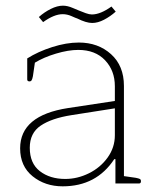

<svg xmlns="http://www.w3.org/2000/svg" viewBox="-20 -647 546 677"><path d="M252 -582Q248 -583 232.5 -590Q217 -597 201 -597Q171 -597 132 -569L117 -587Q136 -604 159 -615.5Q182 -627 202 -627Q218 -627 236.5 -619Q255 -611 258 -610Q270 -605 282.5 -600.5Q295 -596 304 -596Q334 -596 373 -624L388 -606Q369 -589 347 -577.5Q325 -566 305 -566Q284 -566 252 -582ZM51 -124Q51 -240 220 -266L385 -291V-343Q385 -398 350.5 -434.5Q316 -471 256 -471Q221 -471 177.5 -458Q134 -445 103 -426L96 -378Q94 -368 91.5 -364Q89 -360 84 -360Q76 -360 76 -367V-441Q114 -465 164 -481Q214 -497 258 -497Q326 -497 371.5 -456Q417 -415 417 -344V-26L459 -20Q469 -18 473 -16Q477 -14 477 -8Q477 0 470 0H387V-86H383Q320 10 201 10Q139 10 95 -25.5Q51 -61 51 -124ZM385 -170V-265L232 -241Q162 -230 123.5 -204Q85 -178 85 -126Q85 -71 120.5 -43.5Q156 -16 210 -16Q253 -16 293.5 -36Q334 -56 359.5 -91.5Q385 -127 385 -170Z"/></svg>

Font: Maitree ExtraLight
Style: Regular
Weight: 275
Designer: CadsonDemak Team
Foundry: CadsonDemak
Version: Version 1.003